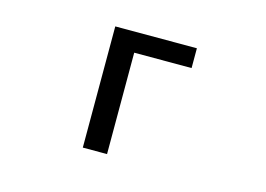

<svg xmlns="http://www.w3.org/2000/svg" viewBox="-78 -690 1156 834"><g transform="rotate(15 500.0 -272.5)"><path d="M456 0H347V-545H714V-456H456Z"/></g></svg>

Font: IBM Plex Sans JP Medium
Style: Regular
Weight: 500
Designer: Mike Abbink; Paul van der Laan; Pieter van Rosmalen; Wujin Sim; Yejin Wi; Jinhee Kim; Boomi Park; Yona Kim; Kichan Ma
Foundry: Sandoll Inc.
Version: Version 1.001